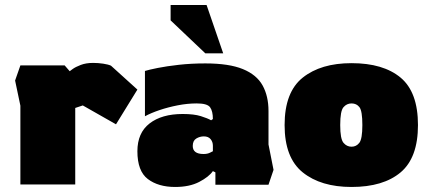

<svg xmlns="http://www.w3.org/2000/svg" viewBox="-20 -733 1701 763"><path d="M61 0V-313L40 -413L61 -473H237L257 -450Q257 -450 268.5 -458.5Q280 -467 301 -475Q322 -483 350 -483Q370 -483 390 -480Q410 -477 421 -472L526 -377L441 -239L309 -314L279 -304V0Z M676 10Q609 10 567.5 -21.5Q526 -53 526 -132Q526 -205 574.5 -242.5Q623 -280 706 -280Q751 -280 778 -271.5Q805 -263 819 -255L826 -260Q826 -291 815 -306.5Q804 -322 762 -322Q725 -322 686.5 -314.5Q648 -307 614 -295.5Q580 -284 556 -271V-451Q572 -456 607 -463Q642 -470 691 -475.5Q740 -481 796 -481Q890 -481 945 -458.5Q1000 -436 1023.5 -393.5Q1047 -351 1047 -292V-159L1067 -58L1047 1H836V-48L826 -53Q810 -30 771.5 -10Q733 10 676 10ZM789 -121Q804 -121 814 -126Q824 -131 826 -132V-154Q826 -169 817 -180Q808 -191 790 -191Q774 -191 760 -182.5Q746 -174 746 -153Q746 -121 789 -121ZM796 -521 658 -652V-713H801L867 -521Z M1377 10Q1255 10 1183 -48Q1111 -106 1111 -236Q1111 -367 1183 -424.5Q1255 -482 1377 -482Q1503 -482 1572 -424.5Q1641 -367 1641 -236Q1641 -106 1572 -48Q1503 10 1377 10ZM1377 -150Q1396 -150 1408 -165.5Q1420 -181 1420 -236Q1420 -292 1408.5 -307Q1397 -322 1377 -322Q1358 -322 1345 -307Q1332 -292 1332 -236Q1332 -181 1345 -165.5Q1358 -150 1377 -150Z"/></svg>

Font: Rowdies
Style: Bold
Weight: 700
Designer: Jaikishan Patel
Version: Version 1.000; ttfautohint (v1.8.3)